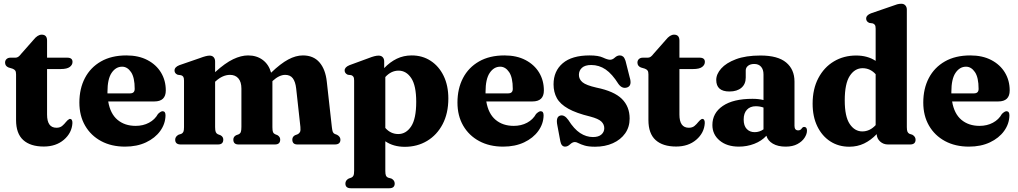

<svg xmlns="http://www.w3.org/2000/svg" viewBox="-20 -769 5418 1022"><path d="M46.5 -403.5 25 -410Q7 -417.5 7 -436Q7 -447.5 15 -454.8Q23 -462 35.5 -462H62.5Q70.5 -462 77.5 -466.8Q84.5 -471.5 94 -484L158 -556.5Q180 -584.5 202 -584.5Q230.5 -584.5 230.5 -553V-462H338Q366 -462 366 -439.5Q366 -423.5 351.2 -412.5Q336.5 -401.5 303.5 -401.5H230.5V-159Q230.5 -89 280.5 -89Q299.5 -89 311 -98.8Q322.5 -108.5 331.2 -119.8Q340 -131 350 -136Q366 -137.5 365.5 -114Q362.5 -61.5 320.2 -25.2Q278 11 213 11Q142 11 103.8 -23.5Q65.5 -58 65.5 -130V-373Q65.5 -387 61.2 -393.2Q57 -399.5 46.5 -403.5Z M862.5 -287.5Q862.5 -229 801.5 -229H556Q567 -163.5 605.5 -131.2Q644 -99 702 -99Q742 -99 773.2 -115.8Q804.5 -132.5 821 -162.5Q836.5 -177.5 846 -177Q861.5 -176.5 861 -154Q860 -109.5 832.8 -71.8Q805.5 -34 757.2 -11.2Q709 11.5 645.5 11.5Q573 11.5 518.2 -18Q463.5 -47.5 433 -100.2Q402.5 -153 402.5 -223Q402.5 -297 432 -353.5Q461.5 -410 517.5 -442Q573.5 -474 652.5 -474Q718 -474 765 -449.2Q812 -424.5 837.2 -382.5Q862.5 -340.5 862.5 -287.5ZM552 -280Q552 -275.5 552 -272H672.5Q697 -272 697 -296Q697 -356.5 677.5 -385.2Q658 -414 630 -414Q596.5 -414 574.2 -381.2Q552 -348.5 552 -280Z M1125 -441.5V-385Q1178.5 -433.5 1221 -453.8Q1263.5 -474 1300.5 -474Q1346.5 -474 1378.8 -449.8Q1411 -425.5 1423 -382Q1473.5 -430.5 1514 -452.2Q1554.5 -474 1592.5 -474Q1648.5 -474 1680.5 -437Q1712.5 -400 1719.5 -334.5L1746.5 -92Q1748.5 -74.5 1751.5 -67Q1754.5 -59.5 1762 -56L1774 -51.5Q1792 -41.5 1792 -25.5Q1792 0 1762.5 0H1563Q1536 0 1536 -26Q1536 -41 1550 -49L1563.5 -54Q1572.5 -58 1576.8 -66.2Q1581 -74.5 1579 -93.5L1556.5 -298Q1552.5 -333.5 1538.8 -352Q1525 -370.5 1498 -370.5Q1466.5 -370.5 1431.5 -338.5L1430 -336.5Q1430 -333 1430 -329V-92Q1430 -73 1433.2 -65.5Q1436.5 -58 1444.5 -54.5L1457 -49.5Q1471.5 -40.5 1471.5 -26Q1471.5 0 1443.5 0H1249.5Q1222 0 1222 -26Q1222 -41 1236.5 -49L1250 -54Q1258.5 -58 1261.8 -66.2Q1265 -74.5 1265 -94V-297.5Q1265 -333 1248.8 -351.8Q1232.5 -370.5 1204.5 -370.5Q1165.5 -370.5 1128.5 -337L1125 -334V-92.5Q1125 -74 1128.5 -66Q1132 -58 1139.5 -54.5L1154 -49Q1168.5 -41 1168.5 -26Q1168.5 0 1140.5 0H942Q912.5 0 912.5 -25.5Q912.5 -42 930.5 -52L945 -56.5Q952.5 -60 956 -67.2Q959.5 -74.5 959.5 -92V-339.5Q959.5 -354 955.8 -360Q952 -366 944 -368.5L926 -371Q909 -378 909 -393.5Q909 -412 934.5 -422L1044.5 -460Q1078.5 -473 1095.5 -473Q1110 -473 1117.5 -464.2Q1125 -455.5 1125 -441.5Z M2025 -442V-406.5Q2056 -439 2092.2 -456.5Q2128.5 -474 2171.5 -474Q2228.5 -474 2272.5 -445.2Q2316.5 -416.5 2341.5 -365Q2366.5 -313.5 2366.5 -245Q2366.5 -166 2336.2 -108.2Q2306 -50.5 2253.5 -19Q2201 12.5 2134.5 12.5Q2074 12.5 2031 -17V140.5Q2031 158.5 2034.5 166Q2038 173.5 2045.5 176.5L2063.5 181.5Q2081 191 2081 208Q2081 233 2052 233H1847.5Q1818.5 233 1818.5 208Q1818.5 191 1836 181.5L1850 176.5Q1857.5 173.5 1861.2 166Q1865 158.5 1865 140.5V-340.5Q1865 -354.5 1861 -360.5Q1857 -366.5 1849.5 -369L1831.5 -371Q1814.5 -378.5 1814.5 -394Q1814.5 -411.5 1840 -422L1943.5 -460Q1976 -473 1995 -473Q2009.5 -473 2017.2 -464.5Q2025 -456 2025 -442ZM2101.5 -393Q2062 -393 2031 -359V-88Q2059.5 -55.5 2100 -55.5Q2141.5 -55.5 2168.5 -96.2Q2195.5 -137 2195.5 -227Q2195.5 -313.5 2169 -353.2Q2142.5 -393 2101.5 -393Z M2875 -287.5Q2875 -229 2814 -229H2568.5Q2579.5 -163.5 2618 -131.2Q2656.5 -99 2714.5 -99Q2754.5 -99 2785.8 -115.8Q2817 -132.5 2833.5 -162.5Q2849 -177.5 2858.5 -177Q2874 -176.5 2873.5 -154Q2872.5 -109.5 2845.2 -71.8Q2818 -34 2769.8 -11.2Q2721.5 11.5 2658 11.5Q2585.5 11.5 2530.8 -18Q2476 -47.5 2445.5 -100.2Q2415 -153 2415 -223Q2415 -297 2444.5 -353.5Q2474 -410 2530 -442Q2586 -474 2665 -474Q2730.5 -474 2777.5 -449.2Q2824.5 -424.5 2849.8 -382.5Q2875 -340.5 2875 -287.5ZM2564.5 -280Q2564.5 -275.5 2564.5 -272H2685Q2709.5 -272 2709.5 -296Q2709.5 -356.5 2690 -385.2Q2670.5 -414 2642.5 -414Q2609 -414 2586.8 -381.2Q2564.5 -348.5 2564.5 -280Z M3136.5 -39.5Q3166 -39.5 3181.2 -53Q3196.5 -66.5 3196.5 -86.5Q3196.5 -107 3181 -122Q3165.5 -137 3122 -148.5Q3047.5 -166.5 3004.8 -190.5Q2962 -214.5 2944.2 -246.5Q2926.5 -278.5 2926.5 -320Q2926.5 -390.5 2975.2 -432.2Q3024 -474 3118.5 -474Q3165.5 -474 3189.8 -462.5Q3214 -451 3227.5 -451Q3240.5 -451 3252.8 -462.5Q3265 -474 3279.5 -474Q3289 -474 3296.5 -468Q3304 -462 3309.5 -445.5L3331.5 -358.5Q3345.5 -314 3319.5 -304Q3292.5 -294 3272 -322Q3238.5 -375.5 3203.8 -399.2Q3169 -423 3127 -423Q3094 -423 3077.8 -408.2Q3061.5 -393.5 3061.5 -370.5Q3061.5 -347 3080.8 -331Q3100 -315 3155.5 -302.5Q3248.5 -283.5 3290 -242.8Q3331.5 -202 3331.5 -138Q3331.5 -93 3307.8 -59.2Q3284 -25.5 3242.5 -6.8Q3201 12 3147.5 12Q3113 12 3092.2 5.8Q3071.5 -0.5 3059.5 -6.8Q3047.5 -13 3040.5 -13Q3027.5 -13 3014.5 -0.8Q3001.5 11.5 2988 11.5Q2968 11.5 2962.5 -17.5L2946.5 -103Q2938 -146 2961 -153.5Q2983.5 -160.5 3005 -130.5Q3035.5 -82 3068 -60.8Q3100.5 -39.5 3136.5 -39.5Z M3412.5 -403.5 3391 -410Q3373 -417.5 3373 -436Q3373 -447.5 3381 -454.8Q3389 -462 3401.5 -462H3428.5Q3436.5 -462 3443.5 -466.8Q3450.5 -471.5 3460 -484L3524 -556.5Q3546 -584.5 3568 -584.5Q3596.5 -584.5 3596.5 -553V-462H3704Q3732 -462 3732 -439.5Q3732 -423.5 3717.2 -412.5Q3702.5 -401.5 3669.5 -401.5H3596.5V-159Q3596.5 -89 3646.5 -89Q3665.5 -89 3677 -98.8Q3688.5 -108.5 3697.2 -119.8Q3706 -131 3716 -136Q3732 -137.5 3731.5 -114Q3728.5 -61.5 3686.2 -25.2Q3644 11 3579 11Q3508 11 3469.8 -23.5Q3431.5 -58 3431.5 -130V-373Q3431.5 -387 3427.2 -393.2Q3423 -399.5 3412.5 -403.5Z M3772 -103.5Q3772 -167.5 3827.5 -205.2Q3883 -243 3985.5 -243Q4018.5 -243 4044 -236.5V-373Q4044 -399 4031 -413.8Q4018 -428.5 3995 -428.5Q3974 -428.5 3961.8 -418.8Q3949.5 -409 3949.5 -394V-356Q3949.5 -321.5 3926.5 -301.8Q3903.5 -282 3862.5 -282Q3792.5 -282 3792.5 -343.5Q3792.5 -374.5 3818.8 -404.2Q3845 -434 3897.5 -453.8Q3950 -473.5 4028 -473.5Q4120 -473.5 4164.5 -436.5Q4209 -399.5 4209 -335V-99Q4209 -75 4229 -75Q4242 -75 4249.5 -88Q4254.5 -93.5 4260 -93.5Q4275.5 -93.5 4275.5 -73.5Q4275.5 -55.5 4262.5 -35.5Q4249.5 -15.5 4224.2 -2Q4199 11.5 4162 11.5Q4121 11.5 4094 -4.2Q4067 -20 4059.5 -46.5Q4034 -18.5 3995 -3.5Q3956 11.5 3913 11.5Q3849.5 11.5 3810.8 -20.8Q3772 -53 3772 -103.5ZM3938.5 -133Q3938.5 -99.5 3954.8 -82.5Q3971 -65.5 3997 -65.5Q4022.5 -65.5 4044 -80.5V-196.5Q4025 -203.5 4003 -203.5Q3973 -203.5 3955.8 -185Q3938.5 -166.5 3938.5 -133Z M4305.5 -217Q4305.5 -295.5 4336 -353.2Q4366.5 -411 4418.8 -442.2Q4471 -473.5 4537.5 -473.5Q4597.5 -473.5 4641 -445V-616Q4641 -630.5 4637 -636.2Q4633 -642 4625.5 -644.5L4607.5 -647Q4590.5 -654 4590.5 -670Q4590.5 -688 4616 -698L4726.5 -736Q4744.5 -743 4755.5 -746Q4766.5 -749 4777.5 -749Q4791.5 -749 4799.2 -740.2Q4807 -731.5 4807 -718V-92.5Q4807 -75 4810.5 -67.5Q4814 -60 4821.5 -56.5L4836 -52Q4853.5 -42 4853.5 -25.5Q4853.5 0 4824.5 0H4706.5Q4682 0 4664.8 -15.8Q4647.5 -31.5 4646.5 -55Q4615.5 -22.5 4579.5 -5.2Q4543.5 12 4500.5 12Q4443.5 12 4399.5 -16.5Q4355.5 -45 4330.5 -96.5Q4305.5 -148 4305.5 -217ZM4476.5 -234.5Q4476.5 -148.5 4503 -109Q4529.5 -69.5 4570 -69.5Q4610 -69.5 4641 -103V-374Q4612 -406 4571.5 -406Q4530 -406 4503.2 -365Q4476.5 -324 4476.5 -234.5Z M5354.5 -287.5Q5354.5 -229 5293.5 -229H5048Q5059 -163.5 5097.5 -131.2Q5136 -99 5194 -99Q5234 -99 5265.2 -115.8Q5296.5 -132.5 5313 -162.5Q5328.5 -177.5 5338 -177Q5353.5 -176.5 5353 -154Q5352 -109.5 5324.8 -71.8Q5297.5 -34 5249.2 -11.2Q5201 11.5 5137.5 11.5Q5065 11.5 5010.2 -18Q4955.5 -47.5 4925 -100.2Q4894.5 -153 4894.5 -223Q4894.5 -297 4924 -353.5Q4953.5 -410 5009.5 -442Q5065.5 -474 5144.5 -474Q5210 -474 5257 -449.2Q5304 -424.5 5329.2 -382.5Q5354.5 -340.5 5354.5 -287.5ZM5044 -280Q5044 -275.5 5044 -272H5164.5Q5189 -272 5189 -296Q5189 -356.5 5169.5 -385.2Q5150 -414 5122 -414Q5088.5 -414 5066.2 -381.2Q5044 -348.5 5044 -280Z"/></svg>

Font: Fraunces 72pt Soft
Style: Bold
Weight: 700
Version: Version 1.000;[b76b70a41]